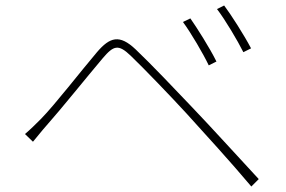

<svg xmlns="http://www.w3.org/2000/svg" viewBox="-20 -730 1040 699"><path d="M673 -663 646 -650C675 -611 720 -534 740 -492L768 -506C744 -555 695 -632 673 -663ZM796 -710 770 -697C800 -658 845 -582 866 -540L894 -554C869 -602 819 -680 796 -710ZM71 -242 100 -214C113 -229 133 -255 151 -275C201 -331 298 -452 354 -518C394 -565 411 -570 456 -527C504 -481 601 -380 658 -318C728 -241 820 -140 895 -51L922 -78C845 -161 748 -268 680 -339C623 -399 528 -499 474 -550C415 -606 380 -595 333 -540C276 -473 180 -349 130 -298C108 -276 93 -261 71 -242Z"/></svg>

Font: Harano Aji Gothic TW ExtraLight
Style: Regular
Weight: 250
Foundry: Masamichi Hosoda
Version: HaranoAjiGothicTW-ExtraLight version 20230610;ttx 4.39.4